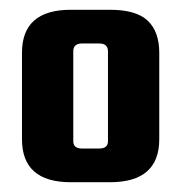

<svg xmlns="http://www.w3.org/2000/svg" viewBox="-20 -662 371 393"><path d="M125 -642H205Q259 -642 282.5 -619.5Q306 -597 306 -554V-377Q306 -289 205 -289H125Q25 -289 25 -377V-554Q25 -642 125 -642ZM201 -373V-557Q201 -573 183 -573H148Q130 -573 130 -557V-373Q130 -358 148 -358H183Q201 -358 201 -373Z"/></svg>

Font: Teko
Style: Bold
Weight: 700
Designer: Manushi Parikh, Jonny Pinhorn
Foundry: Indian Type Foundry
Version: Version 1.106;PS 1.0;hotconv 1.0.78;makeotf.lib2.5.61930; tt